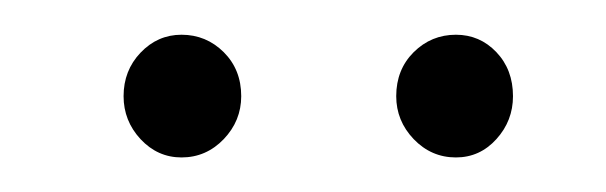

<svg xmlns="http://www.w3.org/2000/svg" viewBox="-20 -725 347 110"><path d="M84 -705.1Q98.1 -705.1 108.2 -695.1Q118.2 -685.1 118.2 -669.9Q118.2 -655.8 108.2 -645.3Q98.1 -634.8 84 -634.8Q70.3 -634.8 60.5 -645.3Q50.8 -655.8 50.8 -669.9Q50.8 -684.6 60.5 -694.8Q70.3 -705.1 84 -705.1ZM241.2 -705.1Q254.9 -705.1 264.4 -695.1Q273.9 -685.1 273.9 -669.9Q273.9 -655.8 264.4 -645.3Q254.9 -634.8 241.2 -634.8Q227.1 -634.8 217 -645.3Q207 -655.8 207 -669.9Q207 -685.1 217 -695.1Q227.1 -705.1 241.2 -705.1Z"/></svg>

Font: Montserrat-Arabic ExtraLight
Style: Regular
Weight: 275
Designer: Mohamed Gaber
Foundry: Kief Type Foundry
Version: Version 5.008;PS 005.008;hotconv 1.0.88;makeotf.lib2.5.64775